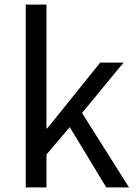

<svg xmlns="http://www.w3.org/2000/svg" viewBox="-20 -816 592 836"><path d="M92.1 0H182.3V-143.4L283.7 -262.4L442.7 0H541.8L337.1 -324.1L518 -543.4H416.3L185.5 -256.8H182.3V-796H92.1Z"/></svg>

Font: Source Han Sans JP VF
Style: Regular
Weight: 250
Designer: Ryoko NISHIZUKA 西塚涼子 (kana, bopomofo & ideographs); Paul D. Hunt (Latin, Greek & Cyrillic); Sandoll Communications 산돌커뮤니
Foundry: Adobe
Version: Version 2.004;hotconv 1.0.118;makeotfexe 2.5.65603